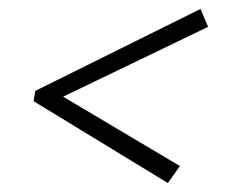

<svg xmlns="http://www.w3.org/2000/svg" viewBox="-20 -497 521 429"><path d="M382 -126 355 -88 55 -271 59 -294 428 -477 445 -437 121 -281Z"/></svg>

Font: Piazzolla Thin ExtraLight
Style: Italic
Weight: 250
Italic angle: -11.3°
Version: Version 2.005